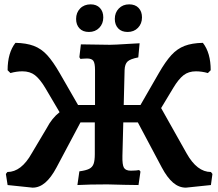

<svg xmlns="http://www.w3.org/2000/svg" viewBox="-20 -848 1004 883"><path d="M957 -48 950 3 835 15Q803 15 776 -8Q749 -31 724 -78L614 -285H547L543 -131Q542 -90 550 -76.5Q558 -63 582 -63Q595 -63 605.5 -64Q616 -65 620 -66L626 -59L617 3L552 2L474 0Q389 0 336 3L345 -60Q375 -64 390 -71.5Q405 -79 410.5 -94.5Q416 -110 416 -139V-285H350L240 -78Q215 -31 188 -8Q161 15 130 15L15 3L7 -48L14 -57Q78 -57 126 -143L195 -259Q219 -305 254 -332L188 -444Q164 -484 141 -502Q118 -520 83 -520Q56 -520 28 -512L15 -525Q15 -605 51 -651Q101 -650 135.5 -637Q170 -624 197 -594.5Q224 -565 255 -511L339 -365H417V-526Q417 -557 409.5 -568Q402 -579 380 -579Q368 -579 360 -578Q352 -577 350 -577L345 -585L352 -644L485 -642Q506 -642 568 -646L622 -649L616 -584Q579 -577 566.5 -565Q554 -553 553 -526L549 -365H626L710 -511Q741 -565 768 -594.5Q795 -624 829 -637Q863 -650 913 -651Q949 -605 949 -525L936 -512Q908 -520 881 -520Q847 -520 824 -502Q801 -484 777 -444L721 -351L838 -143Q886 -57 950 -57ZM330 -761Q330 -790 348.5 -809Q367 -828 397 -828Q424 -828 439.5 -811.5Q455 -795 455 -768Q455 -739 436.5 -720Q418 -701 389 -701Q361 -701 345.5 -717.5Q330 -734 330 -761ZM508 -761Q508 -790 526.5 -809Q545 -828 574 -828Q602 -828 617.5 -811.5Q633 -795 633 -768Q633 -739 614.5 -720Q596 -701 567 -701Q539 -701 523.5 -717.5Q508 -734 508 -761Z"/></svg>

Font: Alegreya
Style: Bold
Weight: 700
Designer: Juan Pablo del Peral
Foundry: Huerta Tipografica
Version: Version 2.008; ttfautohint (v1.8)